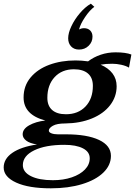

<svg xmlns="http://www.w3.org/2000/svg" viewBox="-37 -828 733 1042"><path d="M572 -482Q535 -482 509 -477Q551 -459 573.5 -429.5Q596 -400 596 -360Q596 -303 560.5 -257Q525 -211 461.5 -185Q398 -159 317 -158Q272 -158 250 -145.5Q228 -133 228 -119Q228 -110 242 -104.5Q256 -99 277 -99H320Q436 -99 500.5 -68.5Q565 -38 565 18Q565 69 523.5 109Q482 149 408 171.5Q334 194 239 194Q119 194 51 163Q-17 132 -17 81Q-17 34 30 1.5Q77 -31 164 -44Q124 -50 105 -65Q86 -80 86 -99Q86 -128 121.5 -148Q157 -168 209 -174Q91 -205 91 -299Q91 -362 129 -407.5Q167 -453 231 -476.5Q295 -500 373 -500Q406 -500 441 -495Q471 -518 509.5 -531Q548 -544 590 -544Q646 -544 676 -532L663 -461Q646 -471 621 -476.5Q596 -482 572 -482ZM467 -362Q467 -406 440.5 -429Q414 -452 364 -452Q299 -452 259.5 -409.5Q220 -367 220 -297Q220 -254 246 -231Q272 -208 321 -208Q387 -208 427 -250Q467 -292 467 -362ZM87 68Q87 106 131 128Q175 150 250 150Q307 150 352.5 134.5Q398 119 424 92Q450 65 450 31Q450 -4 413 -23Q376 -42 312 -42Q210 -42 148.5 -12Q87 18 87 68ZM333 -620Q333 -649 350.5 -686Q368 -723 396.5 -756.5Q425 -790 456 -808L475 -791Q450 -773 424.5 -735Q399 -697 392 -668Q405 -675 419 -675Q440 -675 452.5 -662.5Q465 -650 465 -629Q465 -600 444 -579.5Q423 -559 392 -559Q365 -559 349 -576Q333 -593 333 -620Z"/></svg>

Font: Fahkwang SemiBold
Style: Italic
Weight: 600
Italic angle: -10°
Version: Version 1.000; ttfautohint (v1.6)